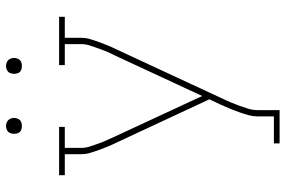

<svg xmlns="http://www.w3.org/2000/svg" viewBox="-176 -776 952 640"><g transform="rotate(-90 300.0 -456.0)"><path d="M142 0V-19H232V-74Q232 -88 236 -103Q240 -118 245 -132Q250 -146 255.5 -160Q261 -174 267 -187L268 -188Q268 -188 268 -188Q268 -188 268 -188Q269 -191 270 -194Q271 -197 273 -200L289 -234L145 -543Q138 -557 132 -571.5Q126 -586 120.5 -601Q115 -616 110.5 -631Q106 -646 106 -662V-716H36V-735H197V-716H127V-662Q127 -647 131.5 -633Q136 -619 141 -605Q146 -591 152 -577.5Q158 -564 164 -551L300 -258L436 -551Q443 -564 448.5 -577.5Q454 -591 459 -605Q464 -619 468.5 -633Q473 -647 473 -662V-716H403V-735H564V-716H494V-662Q494 -646 489.5 -631Q485 -616 479.5 -601Q474 -586 468 -571.5Q462 -557 455 -543L292 -192Q285 -178 279 -163.5Q273 -149 267.5 -134Q262 -119 257.5 -104Q253 -89 253 -74V0ZM400 -859Q395 -859 389.5 -860.5Q384 -862 380.5 -865.5Q377 -869 375.5 -874.5Q374 -880 374 -885Q374 -890 375.5 -895.5Q377 -901 380.5 -904.5Q384 -908 389.5 -910Q395 -912 400 -912Q405 -912 410.5 -910Q416 -908 419.5 -904.5Q423 -901 425 -895.5Q427 -890 427 -885Q427 -880 425 -874.5Q423 -869 419.5 -865.5Q416 -862 410.5 -860.5Q405 -859 400 -859ZM200 -859Q195 -859 189.5 -860.5Q184 -862 180.5 -865.5Q177 -869 175.5 -874.5Q174 -880 174 -885Q174 -890 175.5 -895.5Q177 -901 180.5 -904.5Q184 -908 189.5 -910Q195 -912 200 -912Q205 -912 210.5 -910Q216 -908 219.5 -904.5Q223 -901 225 -895.5Q227 -890 227 -885Q227 -880 225 -874.5Q223 -869 219.5 -865.5Q216 -862 210.5 -860.5Q205 -859 200 -859Z"/></g></svg>

Font: Iosevka Curly Slab ThEx
Style: Regular
Weight: 100
Width: 7
Monospace: yes
Designer: Belleve Invis
Foundry: Belleve Invis
Version: Version 11.1.0; ttfautohint (v1.8.3)